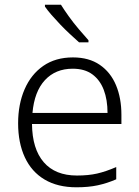

<svg xmlns="http://www.w3.org/2000/svg" viewBox="-20 -786 592 816"><path d="M290 -542Q358 -542 404 -510.5Q450 -479 473 -424Q496 -369 496 -298V-259H116Q117 -153 166 -96.5Q215 -40 307 -40Q356 -40 393 -48.5Q430 -57 474 -76V-24Q435 -7 395.5 1.5Q356 10 305 10Q225 10 169.5 -23Q114 -56 85.5 -117.5Q57 -179 57 -262Q57 -343 84.5 -406.5Q112 -470 164 -506Q216 -542 290 -542ZM289 -494Q216 -494 171 -445.5Q126 -397 118 -306H437Q437 -362 421 -404Q405 -446 372.5 -470Q340 -494 289 -494ZM239 -766Q252 -745 272 -717Q292 -689 315 -662Q338 -635 356 -615V-606H316Q298 -622 277 -641.5Q256 -661 236 -682Q216 -703 199 -722.5Q182 -742 171 -758V-766Z"/></svg>

Font: Noto Sans Khmer Light
Style: Regular
Weight: 300
Version: Version 2.003